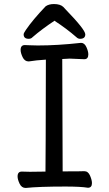

<svg xmlns="http://www.w3.org/2000/svg" viewBox="-20 -918 540 950"><path d="M107 12Q87 12 77 -9Q67 -30 67 -45Q67 -69 88 -69L128 -68L205 -69Q206 -107 207 -623Q159 -620 122 -614Q102 -614 92 -635Q82 -656 82 -671Q82 -695 103 -695Q110 -695 128.5 -694Q147 -693 167 -693Q264 -693 381 -706Q398 -706 407.5 -685Q417 -664 417 -649Q417 -625 397 -625Q340 -628 325 -628L288 -626Q289 -152 290 -70Q384 -70 397 -71Q416 -71 425.5 -49Q435 -27 435 -12Q435 11 415 11Q380 5 304 5Q172 5 107 12ZM122 -726Q97 -726 97 -748Q97 -754 108 -770Q142 -820 206 -887Q222 -898 247 -898Q279 -898 294 -883L305 -871Q402 -771 402 -748Q402 -726 376 -726Q366 -726 358 -734Q310 -776 250 -815L252 -817Q187 -774 141 -734Q134 -726 122 -726Z"/></svg>

Font: LXGW WenKai Mono Medium
Style: Regular
Weight: 500
Monospace: yes
Designer: LXGW / Fontworks Inc.
Foundry: LXGW / Fontworks Inc.
Version: Version 1.520; June 14, 2025